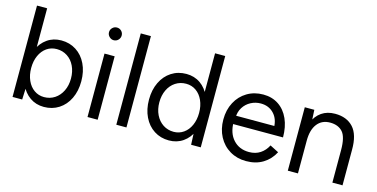

<svg xmlns="http://www.w3.org/2000/svg" viewBox="-73 -1085 2873 1462"><g transform="rotate(15 1364.0 -354.0)"><path d="M70 -720H150V-93L146 0H70ZM108.7 -250Q108.7 -327.2 134.9 -386.5Q161.2 -445.8 208.8 -478.9Q256.3 -512 319 -512Q385 -512 436.3 -478.9Q487.7 -445.8 516.3 -386.4Q545 -327 545 -250Q545 -173 516.3 -113.6Q487.7 -54.2 436.3 -21.1Q385 12 319 12Q256.3 12 208.8 -21.1Q161.2 -54.2 134.9 -113.5Q108.7 -172.8 108.7 -250ZM463.7 -250Q463.7 -304.7 443.1 -347.8Q422.6 -391 385.6 -415.1Q348.6 -439.2 302 -439.2Q257.8 -439.2 223.2 -415.1Q188.7 -391 169.3 -347.8Q150 -304.7 150 -250Q150 -195.4 169.3 -152.2Q188.7 -108.9 223.2 -84.8Q257.7 -60.7 301 -60.7Q347.6 -60.7 384.5 -84.8Q421.5 -109 442.6 -152.2Q463.7 -195.3 463.7 -250Z M661 -500H741V0H661ZM651.8 -666.3Q651.8 -687.3 666.8 -701.8Q681.8 -716.3 701.8 -716.3Q722.8 -716.3 737.3 -701.8Q751.8 -687.3 751.8 -666.3Q751.8 -646.3 737.3 -631.3Q722.8 -616.3 701.8 -616.3Q681.8 -616.3 666.8 -631.3Q651.8 -646.3 651.8 -666.3Z M888 -720H968V0H888Z M1473.7 -93V-720H1553.7V0H1477.7ZM1078.8 -250Q1078.8 -327 1107.5 -386.4Q1136.2 -445.8 1187.5 -478.9Q1238.8 -512 1304.8 -512Q1367.5 -512 1415.1 -478.9Q1462.7 -445.8 1488.9 -386.5Q1515.2 -327.2 1515.2 -250Q1515.2 -172.8 1488.9 -113.5Q1462.7 -54.2 1415.1 -21.1Q1367.5 12 1304.8 12Q1238.8 12 1187.5 -21.1Q1136.2 -54.2 1107.5 -113.6Q1078.8 -173 1078.8 -250ZM1473.8 -250Q1473.8 -304.7 1454.5 -347.8Q1435.1 -391 1400.6 -415.1Q1366.1 -439.2 1321.8 -439.2Q1275.3 -439.2 1238.3 -415.1Q1201.3 -391 1180.7 -347.8Q1160.2 -304.7 1160.2 -250Q1160.2 -195.3 1181.2 -152.2Q1202.3 -109 1239.3 -84.8Q1276.3 -60.7 1322.8 -60.7Q1366.1 -60.7 1400.6 -84.8Q1435.2 -108.9 1454.5 -152.2Q1473.8 -195.4 1473.8 -250Z M1664.8 -250Q1664.8 -326 1696.4 -385.5Q1727.9 -445 1783.8 -478.5Q1839.7 -512 1911.1 -512Q1980.3 -512 2031.8 -477.6Q2083.3 -443.2 2111.3 -380.5Q2139.2 -317.8 2139.2 -235.2H1725.6L1745.5 -252.3Q1745.5 -163.6 1792.7 -112.1Q1839.8 -60.5 1916.7 -60.5Q1967.9 -60.5 2004.9 -84.9Q2041.9 -109.4 2063.4 -151.7L2132.3 -116.5Q2101.4 -56.6 2045.6 -22.3Q1989.7 12 1912.8 12Q1841.2 12 1784.8 -21.5Q1728.4 -55 1696.6 -114.5Q1664.8 -174 1664.8 -250ZM1729.7 -302.2H2074.7L2053.6 -285.1Q2053.6 -356.5 2013.5 -398.8Q1973.4 -441.2 1910 -441.2Q1868.4 -441.2 1831.9 -422Q1795.4 -402.8 1773.3 -367.5Q1751.1 -332.1 1751.1 -285.8Z M2240 -500H2315L2320 -408V0H2240ZM2591.3 -256H2671.3V0H2591.3ZM2458.5 -437.2Q2393 -437.5 2356.5 -390.5Q2320 -343.5 2320 -258.5H2281Q2281 -338 2304.1 -394.8Q2327.2 -451.5 2371.2 -481.8Q2415.2 -512 2477.2 -512Q2569.2 -512 2620.7 -455.7Q2672.2 -399.3 2671.3 -280.2V-256H2591.3Q2591.3 -359 2556.9 -397.9Q2522.5 -436.8 2458.5 -437.2Z"/></g></svg>

Font: Oak Sans Light
Style: Regular
Weight: 400
Designer: Erik Kennedy, Walven
Foundry: Erik Kennedy, Walven
Version: Version 1.100;Glyphs 3.1.2 (3151)